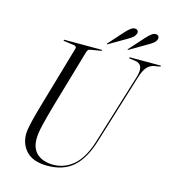

<svg xmlns="http://www.w3.org/2000/svg" viewBox="-125 -967 975 1081"><g transform="rotate(15 362.0 -427.0)"><path d="M481.5 -194 608 -605Q631 -681.5 575 -689L545.5 -692.5Q539 -693.5 539 -697Q539 -700 543.5 -700H720Q723.5 -700 723.5 -697.5Q723.5 -695 717.5 -693.5L685.5 -688Q662.5 -683.5 645.2 -664.5Q628 -645.5 615 -603L490 -197.5Q457.5 -91 400.5 -40.5Q343.5 10 250 10Q168 10 127.8 -31.5Q87.5 -73 89 -137.5Q89.5 -153.5 96.5 -186Q103.5 -218.5 113.8 -257Q124 -295.5 134.5 -329.5L232.5 -667Q235 -675 230.8 -679.8Q226.5 -684.5 220 -685L163 -692.5Q156.5 -693.5 156.5 -697Q156.5 -700 161 -700H377Q380.5 -700 380.5 -697.5Q380.5 -694.5 374 -693.5L314.5 -683.5Q307.5 -682.5 303 -678Q298.5 -673.5 295 -661L198 -328Q176 -250.5 164.8 -203.2Q153.5 -156 153 -127Q151 -66 186 -35Q221 -4 280.5 -4Q346.5 -4 398.8 -49.2Q451 -94.5 481.5 -194ZM473.5 -826.5Q490 -845 504 -855.2Q518 -865.5 530 -864Q540.5 -863 545 -855.8Q549.5 -848.5 546 -838.5Q541 -824.5 528.8 -815Q516.5 -805.5 500.5 -796.5L402 -739Q398 -736.5 397 -738.5Q396.5 -741 399.5 -744ZM595 -826.5Q611.5 -845 625.2 -855.2Q639 -865.5 651 -864Q661.5 -863 666 -855.8Q670.5 -848.5 667.5 -838.5Q662.5 -824.5 650 -815Q637.5 -805.5 621.5 -796.5L523.5 -739Q519.5 -736.5 518 -738.5Q517.5 -741 521 -744Z"/></g></svg>

Font: Fraunces 144pt Light
Style: Italic
Weight: 300
Italic angle: -16°
Version: Version 1.000;[0bf87f6ff]